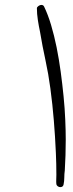

<svg xmlns="http://www.w3.org/2000/svg" viewBox="-20 -769 297 780"><path d="M247.1 -201.2Q247.1 -169.9 246.1 -138.7Q245.1 -107.4 243.2 -76.2Q241.2 -62.5 241.2 -47.9Q241.2 -33.2 238.3 -19.5Q236.3 -8.8 224.6 -8.8Q219.7 -8.8 214.8 -12.2Q210 -15.6 209 -20.5Q208 -29.3 208.5 -39.6Q209 -49.8 209 -58.6Q209 -81.1 208.5 -103Q208 -125 207 -147.5Q204.1 -213.9 198.7 -279.3Q193.4 -344.7 184.6 -410.2Q176.8 -468.8 164.6 -524.9Q152.3 -581.1 142.6 -639.6Q137.7 -662.1 133.8 -687.5Q129.9 -712.9 129.9 -735.4Q129.9 -740.2 136.2 -744.6Q142.6 -749 147.5 -749Q156.2 -749 159.2 -742.2Q174.8 -710 187.5 -667.5Q200.2 -625 210 -576.7Q219.7 -528.3 226.6 -477.5Q233.4 -426.8 238.3 -377.4Q243.2 -328.1 245.1 -282.7Q247.1 -237.3 247.1 -201.2Z"/></svg>

Font: Calligraffiti
Style: Regular
Weight: 400
Designer: Dathan Boardman
Foundry: Open Window
Version: Version 1.000